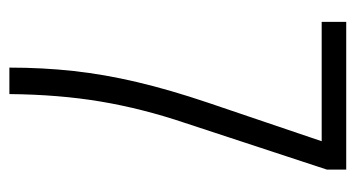

<svg xmlns="http://www.w3.org/2000/svg" viewBox="-190 -550 740 399"><g transform="rotate(90 179.5 -350.0)"><path d="M120 0Q120 -69 127 -133Q134 -197 150 -265Q166 -333 193 -413L273 -649H25V-700H332V-660L235 -365Q205 -276 190.5 -189.5Q176 -103 175 0Z"/></g></svg>

Font: Georama Condensed Light
Style: Regular
Weight: 300
Width: 3
Designer: Jean-Baptiste Levee
Foundry: Production Type
Version: Version 1.000